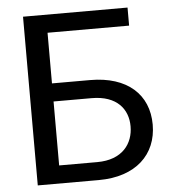

<svg xmlns="http://www.w3.org/2000/svg" viewBox="-51 -759 729 806"><g transform="rotate(-5 313.0 -355.5)"><path d="M516.1 -710.9H75.7V0H333C489.7 0 578.6 -86.9 578.6 -212.4C578.6 -338.9 490.2 -421.4 333 -421.4H172.4V-634.8H516.1ZM172.4 -345.2H333C439.5 -345.2 485.4 -285.2 485.4 -213.4C485.4 -140.6 439.5 -75.7 333 -75.7H172.4Z"/></g></svg>

Font: Bert Sans
Style: Regular
Weight: 400
Designer: Christian Robertson (Google), Cristiano Sobral
Foundry: Google, Cristiano Sobral
Version: Version 3.101